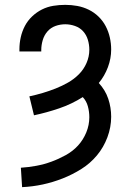

<svg xmlns="http://www.w3.org/2000/svg" viewBox="-20 -548 540 791"><path d="M71 223 66 143Q98 141 130 135Q162 129 192 118Q222 107 251 91Q280 75 301.5 51.5Q323 28 335.5 -2.5Q348 -33 348 -65Q348 -88 342 -110Q336 -132 321 -148Q275 -119 223.5 -101.5Q172 -84 120 -73L101 -151Q129 -157 156 -165Q183 -173 209.5 -183.5Q236 -194 260.5 -208Q285 -222 305 -242Q325 -262 336.5 -288.5Q348 -315 348 -343Q348 -364 342 -384Q336 -404 322.5 -419Q309 -434 289 -441Q269 -448 249 -448Q228 -448 208.5 -441Q189 -434 175.5 -418.5Q162 -403 156 -382.5Q150 -362 150 -342V-336H60V-345Q60 -370 65.5 -394.5Q71 -419 82.5 -441Q94 -463 112.5 -480.5Q131 -498 153 -509Q175 -520 199.5 -524Q224 -528 249 -528Q274 -528 298.5 -523.5Q323 -519 345.5 -508Q368 -497 386 -479.5Q404 -462 415.5 -440Q427 -418 432.5 -393.5Q438 -369 438 -344Q438 -307 424.5 -271Q411 -235 387 -206Q400 -192 410 -175.5Q420 -159 426 -141Q432 -123 435 -104.5Q438 -86 438 -67Q438 -24 422.5 17.5Q407 59 379.5 92Q352 125 315.5 148Q279 171 238.5 187Q198 203 156 212Q114 221 71 223Z"/></svg>

Font: Iosevka Medium
Style: Regular
Weight: 500
Monospace: yes
Designer: Belleve Invis
Foundry: Belleve Invis
Version: Version 32.5.0; ttfautohint (v1.8.4)